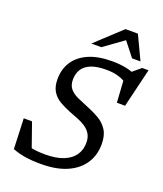

<svg xmlns="http://www.w3.org/2000/svg" viewBox="-164 -1017 965 1134"><g transform="rotate(20 319.0 -450.0)"><path d="M538.5 -606Q514 -625 480.8 -635.2Q447.5 -645.5 402 -645.5Q343.5 -645.5 307 -630.5Q270.5 -615.5 253.5 -588.2Q236.5 -561 236.5 -523.5Q236.5 -486.5 255.5 -465Q274.5 -443.5 306.2 -429.5Q338 -415.5 376 -400Q414 -385 448.8 -364.8Q483.5 -344.5 505.2 -311Q527 -277.5 527 -222Q527 -152.5 492.2 -100.2Q457.5 -48 391.5 -19Q325.5 10 230.5 10Q169 10 128.5 3.2Q88 -3.5 49.5 -18L42 -209H94L159.5 -22.5L123 -64.5Q147 -58 173.2 -54.8Q199.5 -51.5 233 -51.5Q301.5 -51.5 347.2 -69.8Q393 -88 416 -121.2Q439 -154.5 439 -199Q439 -233 425.2 -255Q411.5 -277 389 -291.8Q366.5 -306.5 339 -317.2Q311.5 -328 284 -338.5Q247.5 -353 217 -371Q186.5 -389 168.2 -418.5Q150 -448 150 -495.5Q150 -557 180 -604Q210 -651 269.8 -677.8Q329.5 -704.5 419 -704.5Q467 -704.5 507.2 -696.2Q547.5 -688 585 -668L536 -676L597.5 -727.5H637.5L579 -483.5H527.5L517.5 -637.5ZM266 -760.5 426.5 -909.5H504.5L575 -760.5H522L445 -858.5H465L329 -760.5Z"/></g></svg>

Font: Newsreader 10pt
Style: Italic
Weight: 400
Italic angle: -17°
Version: Version 1.003